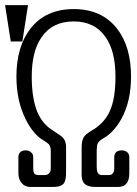

<svg xmlns="http://www.w3.org/2000/svg" viewBox="-20 -738 540 759"><path d="M271.5 -702.1Q160.2 -702.1 99.6 -624Q44.9 -551.8 44.9 -435.5Q44.9 -338.9 82 -265.6Q107.4 -214.8 141.6 -189.5L148.4 -185.5Q167 -173.8 172.9 -168Q180.7 -158.2 180.7 -141.6V-73.2Q180.7 -60.5 174.8 -53.7Q168.9 -45.9 156.2 -45.9H132.8Q120.1 -45.9 115.2 -52.7Q111.3 -59.6 111.3 -73.2V-117.2Q111.3 -129.9 101.6 -136.7Q93.8 -143.6 82 -143.6Q69.3 -143.6 61.5 -137.7Q52.7 -129.9 52.7 -117.2V-54.7Q52.7 -29.3 65.4 -14.6Q78.1 1 99.6 1H190.4Q222.7 1 233.4 -14.6Q241.2 -26.4 241.2 -56.6V-156.2Q241.2 -178.7 230.5 -191.4Q223.6 -200.2 203.1 -212.9L179.7 -228.5Q144.5 -253.9 127 -296.9Q105.5 -349.6 105.5 -435.5Q105.5 -534.2 143.6 -589.8Q186.5 -653.3 271.5 -653.3Q355.5 -653.3 398.4 -589.8Q436.5 -534.2 436.5 -435.5Q436.5 -347.7 414.1 -298.8Q395.5 -256.8 353.5 -228.5L346.7 -224.6Q321.3 -209 313.5 -199.2Q302.7 -184.6 302.7 -156.2V-47.9Q302.7 -21.5 315.4 -10.7Q328.1 1 357.4 1H446.3Q470.7 1 481.4 -14.6Q491.2 -27.3 491.2 -53.7V-117.2Q491.2 -129.9 481.4 -137.7Q472.7 -143.6 460.9 -143.6Q449.2 -143.6 440.4 -137.7Q431.6 -129.9 431.6 -117.2V-73.2Q431.6 -58.6 425.8 -52.7Q420.9 -45.9 409.2 -45.9H384.8Q372.1 -45.9 367.2 -53.7Q362.3 -60.5 362.3 -81.1V-141.6Q362.3 -161.1 366.2 -170.9Q371.1 -180.7 385.7 -189.5Q428.7 -212.9 459 -266.6Q498 -335.9 498 -435.5Q498 -552.7 443.4 -624Q382.8 -702.1 271.5 -702.1ZM90.8 -717.8H0L22.5 -574.2H68.4Z"/></svg>

Font: GulimChe
Style: Regular
Weight: 400
Monospace: yes
Version: Version 2.21